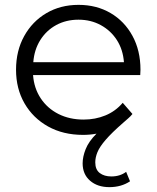

<svg xmlns="http://www.w3.org/2000/svg" viewBox="-20 -550 644 790"><path d="M430 220Q381 220 350.5 193.5Q320 167 320 122Q320 95 332.5 63.5Q345 32 377 0Q350 5 322 5Q240 5 178 -29.5Q116 -64 81 -124.5Q46 -185 46 -263Q46 -341 79.5 -401.5Q113 -462 171 -496Q229 -530 303 -530Q377 -530 434.5 -496.5Q492 -463 525 -402.5Q558 -342 558 -263Q558 -258 557.5 -252.5Q557 -247 557 -241H116Q120 -187 147.5 -145.5Q175 -104 220.5 -81Q266 -58 324 -58Q372 -58 413.5 -75Q455 -92 485 -127L525 -81Q517 -71 507.5 -63Q498 -55 487 -45Q440 -4 415 25Q390 54 381 76Q372 98 372 118Q372 148 390.5 162Q409 176 438 176Q474 176 499 157L515 196Q479 220 430 220ZM117 -294H490Q486 -346 461 -385Q436 -424 395 -446.5Q354 -469 303 -469Q252 -469 211.5 -447Q171 -425 146 -385.5Q121 -346 117 -294Z"/></svg>

Font: Montserrat
Style: Regular
Weight: 400
Designer: Julieta Ulanovsky
Foundry: Julieta Ulanovsky
Version: Version 9.000; ttfautohint (v1.8.4.7-5d5b)